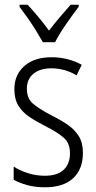

<svg xmlns="http://www.w3.org/2000/svg" viewBox="-20 -785 408 815"><path d="M332 -136Q332 -67 290.5 -28.5Q249 10 171 10Q128 10 94.5 0.5Q61 -9 38 -22V-78Q64 -61 98.5 -50Q133 -39 170 -39Q224 -39 250.5 -64.5Q277 -90 277 -134Q277 -177 251 -200Q225 -223 172 -250Q134 -269 104.5 -289Q75 -309 58 -336.5Q41 -364 41 -407Q41 -467 83 -504.5Q125 -542 199 -542Q235 -542 267.5 -533.5Q300 -525 327 -510L305 -465Q283 -479 255 -487Q227 -495 198 -495Q150 -495 122 -472Q94 -449 94 -408Q94 -367 120.5 -344.5Q147 -322 201 -294Q239 -275 268 -255Q297 -235 314.5 -207Q332 -179 332 -136ZM162 -606Q149 -629 132 -656.5Q115 -684 96.5 -710Q78 -736 63 -756V-765H97Q118 -743 142.5 -713.5Q167 -684 188 -655Q211 -685 232.5 -710.5Q254 -736 280 -765H314V-756Q290 -725 260.5 -682.5Q231 -640 214 -606Z"/></svg>

Font: Noto Sans Lao Looped Condensed Light
Style: Regular
Weight: 300
Width: 3
Designer: Mark Frömberg, Ben Mitchell
Foundry: The Fontpad Ltd
Version: Version 1.002; ttfautohint (v1.8.4.7-5d5b)